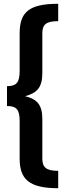

<svg xmlns="http://www.w3.org/2000/svg" viewBox="-20 -858 363 1016"><path d="M288 -838C131 -838 84 -792 84 -681V-482C84 -423 68 -402 17 -402V-297C68 -297 84 -277 84 -218V-19C84 89 132 138 288 138V46C227 46 204 29 204 -18V-228C204 -304 176 -333 113 -349C176 -366 204 -395 204 -472V-682C204 -729 225 -746 288 -746Z"/></svg>

Font: Fira Sans Medium
Style: Regular
Weight: 500
Designer: Carrois Corporate & Edenspiekermann AG
Foundry: Carrois Corporate GbR & Edenspiekermann AG
Version: Version 4.203